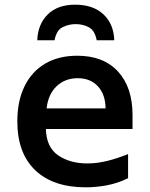

<svg xmlns="http://www.w3.org/2000/svg" viewBox="-20 -790 640 820"><path d="M346 10Q207 10 130.5 -63Q54 -136 54 -272Q54 -358 84.5 -421Q115 -484 172.5 -518Q230 -552 310 -552Q422 -552 484 -484.5Q546 -417 546 -299V-239H176Q178 -161 228.5 -126.5Q279 -92 353 -92Q394 -92 437 -102.5Q480 -113 527 -132V-29Q482 -7 436 1.5Q390 10 346 10ZM431 -327Q430 -387 398 -421.5Q366 -456 312 -456Q258 -456 222 -422Q186 -388 179 -327ZM301 -770Q378 -770 422 -728.5Q466 -687 468 -618H393Q385 -660 359.5 -673.5Q334 -687 303 -687Q274 -687 247.5 -674Q221 -661 213 -618H139Q142 -687 184 -728.5Q226 -770 301 -770Z"/></svg>

Font: Noto Sans Mono SemiBold
Style: Regular
Weight: 600
Designer: Monotype Design Team
Foundry: Monotype Imaging Inc.
Version: Version 2.014; ttfautohint (v1.8.4.7-5d5b)